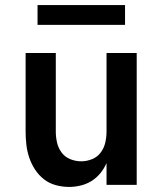

<svg xmlns="http://www.w3.org/2000/svg" viewBox="-20 -729 640 757"><path d="M252 8Q226 8 200 1Q174 -6 153.5 -22Q133 -38 118.5 -60Q104 -82 95.5 -107Q87 -132 84 -158Q81 -184 81 -210V-520H200V-210Q200 -188 205 -166.5Q210 -145 223 -127.5Q236 -110 257 -101.5Q278 -93 300 -93Q322 -93 343 -101.5Q364 -110 377 -127.5Q390 -145 395 -166.5Q400 -188 400 -210V-520H519V0H400V-86Q391 -65 376 -46.5Q361 -28 341 -15.5Q321 -3 298 2.5Q275 8 252 8ZM128 -631V-709H473V-631Z"/></svg>

Font: Iosevka Aile
Style: Bold
Weight: 700
Designer: Belleve Invis
Foundry: Belleve Invis
Version: Version 28.0.1; ttfautohint (v1.8.4)